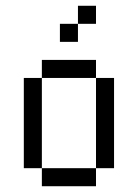

<svg xmlns="http://www.w3.org/2000/svg" viewBox="-20 -645 478 665"><path d="M312.5 -375H375V-62.5H312.5ZM125 -62.5H312.5V0H125ZM62.5 -375H125V-62.5H62.5ZM125 -437.5H312.5V-375H125ZM187.5 -562.5H250V-500H187.5ZM250 -625H312.5V-562.5H250Z"/></svg>

Font: Pixel Operator
Style: Regular
Weight: 400
Designer: Jayvee Enaguas (HarvettFox96)
Version: 2016.04.25